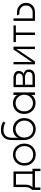

<svg xmlns="http://www.w3.org/2000/svg" viewBox="1631 -2417 906 4208"><g transform="rotate(-90 2084.0 -313.0)"><path d="M141.1 -416Q143.1 -299.3 141.1 -200.2Q139.6 -113.8 84 -50.8L117.2 -54.2H377.9V-416ZM24.9 120.1V-57.1Q86.4 -120.1 87.9 -200.2Q90.8 -335.4 87.9 -470.2H430.2V-54.2H490.2V120.1H437V0H79.1V120.1Z M612.3 -232.9Q612.3 -186.5 627.2 -149.2Q642.1 -111.8 667.7 -88.1Q693.4 -64.5 727.1 -51.8Q760.7 -39.1 799.3 -39.1Q880.4 -39.1 933.3 -90.1Q986.3 -141.1 986.3 -232.9Q986.3 -318.4 931.6 -372.6Q877 -426.8 799.3 -426.8Q721.7 -426.8 667 -372.6Q612.3 -318.4 612.3 -232.9ZM558.6 -232.9Q558.6 -306.2 591.8 -363.8Q625 -421.4 679.7 -451.7Q734.4 -481.9 799.3 -481.9Q864.3 -481.9 919.2 -451.7Q974.1 -421.4 1007.3 -363.8Q1040.5 -306.2 1040.5 -232.9Q1040.5 -123 971.9 -53Q903.3 17.1 799.3 17.1Q695.8 17.1 627.2 -53Q558.6 -123 558.6 -232.9Z M1358.9 -425.8Q1283.7 -425.8 1228.3 -371.1Q1172.9 -316.4 1172.9 -234.9V-232.9Q1172.9 -145.5 1227.3 -92.3Q1281.7 -39.1 1358.9 -39.1Q1436.5 -39.1 1490.7 -92.3Q1544.9 -145.5 1544.9 -232.9Q1544.9 -315.9 1490 -370.8Q1435.1 -425.8 1358.9 -425.8ZM1118.2 -237.8V-245.1Q1118.2 -422.9 1119.1 -517.1Q1120.6 -627.9 1179.9 -687Q1239.3 -746.1 1338.9 -746.1Q1451.2 -746.1 1524.9 -692.9L1498 -647.9Q1470.2 -666 1426.3 -678Q1382.3 -689.9 1338.9 -689.9Q1263.7 -689.9 1218.3 -647.7Q1172.9 -605.5 1169.9 -517.1Q1168.9 -495.1 1168.9 -417L1164.1 -368.2Q1189.5 -421.4 1239.7 -451.7Q1290 -481.9 1358.9 -481.9Q1423.8 -481.9 1478.8 -451.7Q1533.7 -421.4 1566.9 -363.8Q1600.1 -306.2 1600.1 -232.9Q1600.1 -160.6 1567.6 -103Q1535.2 -45.4 1480.2 -14.2Q1425.3 17.1 1358.9 17.1Q1309.1 17.1 1264.9 -1.5Q1220.7 -20 1188.2 -53Q1155.8 -85.9 1137 -133.8Q1118.2 -181.6 1118.2 -237.8Z M1926.8 -43.9Q2005.4 -43.9 2058.6 -99.1Q2111.8 -154.3 2111.8 -234.9Q2111.8 -314.5 2058.6 -369.6Q2005.4 -424.8 1926.8 -424.8Q1847.7 -424.8 1797.9 -371.6Q1748 -318.4 1748 -234.9Q1748 -151.4 1797.9 -97.7Q1847.7 -43.9 1926.8 -43.9ZM1690.9 -234.9Q1690.9 -345.7 1758.5 -413.8Q1826.2 -481.9 1928.7 -481.9Q1993.7 -481.9 2042 -452.6Q2090.3 -423.3 2106.9 -380.9L2105 -458V-470.2H2163.1V0H2106.9V-7.8L2108.9 -85Q2092.3 -44.9 2041.7 -15.9Q1991.2 13.2 1928.7 13.2Q1876.5 13.2 1831.5 -6.6Q1786.6 -26.4 1756.1 -60.3Q1725.6 -94.2 1708.3 -139.4Q1690.9 -184.6 1690.9 -234.9Z M2329.6 -267.1Q2405.8 -265.6 2481.9 -267.1Q2526.4 -268.1 2552.5 -290.5Q2578.6 -313 2578.6 -350.1Q2578.6 -416.5 2481 -418Q2405.3 -419.4 2329.6 -418ZM2278.8 0V-470.2Q2382.8 -471.7 2488.8 -470.2Q2552.2 -469.2 2592.5 -439.2Q2632.8 -409.2 2632.8 -355Q2632.8 -313 2613.3 -283.7Q2593.8 -254.4 2561.5 -247.1Q2603.5 -242.2 2634 -212.4Q2664.6 -182.6 2664.6 -134.8Q2664.6 -67.4 2623.5 -34.2Q2582.5 -1 2514.6 0Q2396 1.5 2278.8 0ZM2330.6 -53.2Q2419.4 -51.8 2509.8 -53.2Q2560.5 -54.2 2585.7 -74.5Q2610.8 -94.7 2610.8 -140.1Q2610.8 -176.3 2580.1 -196.5Q2549.3 -216.8 2507.8 -217.8Q2418.5 -219.2 2330.6 -217.8Z M3164.6 -470.2V0H3112.3V-345.2L3117.2 -408.2L2841.3 0H2778.3V-470.2H2829.6V-125L2824.2 -61L3102.5 -470.2Z M3475.1 0H3420.9V-418H3266.1V-470.2H3629.9V-418H3475.1Z M3785.2 -50.8Q3849.6 -49.8 3917 -50.8Q3982.4 -51.8 4024.7 -90.6Q4066.9 -129.4 4066.9 -195.8Q4066.9 -223.6 4058.8 -247.3Q4050.8 -271 4037.1 -287.6Q4023.4 -304.2 4005.9 -316.2Q3988.3 -328.1 3969.7 -334Q3951.2 -339.8 3932.1 -340.8Q3905.3 -341.8 3874 -341.8L3850.1 -394Q3890.1 -395.5 3925.8 -394Q4010.3 -390.1 4067.6 -335.9Q4125 -281.7 4125 -195.8Q4125 -108.4 4069.3 -54.9Q4013.7 -1.5 3925.8 0Q3826.7 1.5 3730 0V-470.2H3785.2Z"/></g></svg>

Font: Kreadon Light
Style: Regular
Weight: 300
Designer: kohakuno
Foundry: StudioGnu
Version: Version 1.000;Glyphs 3.1.2 (3151)